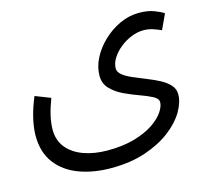

<svg xmlns="http://www.w3.org/2000/svg" viewBox="-96 -531 952 875"><g transform="rotate(-15 380.0 -93.5)"><path d="M30 1Q30 -35 40 -79Q50 -123 72 -176L144 -148Q128 -106 120 -71Q112 -36 112 -6Q112 45 141 80Q170 115 219.5 132.5Q269 150 331 150Q403 150 457 134.5Q511 119 547 95Q583 71 600.5 45Q618 19 618 -1Q618 -18 594 -30.5Q570 -43 535 -55.5Q500 -68 465 -84.5Q430 -101 406 -126Q382 -151 382 -188Q382 -229 402.5 -269.5Q423 -310 458.5 -344Q494 -378 538 -398.5Q582 -419 629 -419Q671 -419 701 -407.5Q731 -396 744 -386L711 -315Q694 -323 673 -330Q652 -337 629 -337Q600 -337 570.5 -325Q541 -313 516.5 -293Q492 -273 477 -249Q462 -225 462 -201Q462 -184 479.5 -170Q497 -156 525 -144Q553 -132 584.5 -119.5Q616 -107 644 -92.5Q672 -78 689.5 -59Q707 -40 707 -14Q707 23 682 66Q657 109 608 146.5Q559 184 488.5 208Q418 232 326 232Q242 232 175 207Q108 182 69 130.5Q30 79 30 1Z"/></g></svg>

Font: Go Noto Kurrent-Regular
Style: Regular
Weight: 400
Designer: Monotype Design Team
Foundry: Monotype Imaging Inc.
Version: Version 2.012; ttfautohint (v1.8.4.7-5d5b)